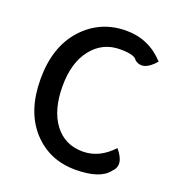

<svg xmlns="http://www.w3.org/2000/svg" viewBox="-137 -863 919 989"><g transform="rotate(20 323.0 -368.5)"><path d="M384 13Q241 13 149 -88Q57 -190 57 -366Q57 -542 151 -646Q246 -750 389 -750Q513 -750 598 -657Q535 -583 484 -623Q471 -649 391 -649Q295 -649 235 -573Q176 -498 176 -370Q176 -239 233 -163Q290 -88 388 -88Q479 -88 551 -166Q613 -93 566 -48Q521 13 384 13Z"/></g></svg>

Font: Swei Half Moon CJK SC
Style: Medium
Weight: 500
Version: Version 2.071